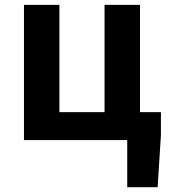

<svg xmlns="http://www.w3.org/2000/svg" viewBox="-20 -580 703 795"><path d="M506.8 195.2H632.7L646.3 -20V-115.7H559.7V-559.8H412.9V-115.7H226V-559.8H79.3V0H506.8Z"/></svg>

Font: Source Han Sans JP VF
Style: Regular
Weight: 250
Designer: Ryoko NISHIZUKA 西塚涼子 (kana, bopomofo & ideographs); Paul D. Hunt (Latin, Greek & Cyrillic); Sandoll Communications 산돌커뮤니
Foundry: Adobe
Version: Version 2.004;hotconv 1.0.118;makeotfexe 2.5.65603